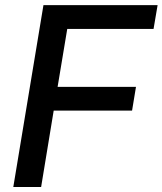

<svg xmlns="http://www.w3.org/2000/svg" viewBox="-20 -748 650 768"><path d="M33.2 0 153.8 -727.5H610.4L594.2 -632.3H249L210.4 -400.4H523.9L508.3 -305.7H194.8L144.5 0Z"/></svg>

Font: Inter 17pt Medium
Style: Italic
Weight: 500
Italic angle: -9.3988°
Version: Version 4.001;git-66647c0bb